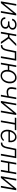

<svg xmlns="http://www.w3.org/2000/svg" viewBox="2981 -3560 589 6591"><g transform="rotate(90 3275.5 -264.5)"><path d="M449.2 -528.3H509.3L417.5 0H358.9L434.1 -429.2L85.9 0H26.4L118.2 -528.3H175.8L101.1 -98.6Z M795.9 -294.4Q860.8 -294.4 898.7 -319.6Q936.5 -344.7 941.4 -392.1Q946.3 -436.5 916 -462.2Q885.7 -487.8 829.6 -488.8Q774.9 -489.7 732.9 -461.7Q690.9 -433.6 680.2 -386.2H623Q631.8 -454.1 690.7 -496.6Q749.5 -539.1 832 -538.1Q914.6 -535.6 959.5 -496.6Q1004.4 -457.5 999.5 -391.6Q992.7 -310.5 890.6 -269Q931.2 -254.4 950.4 -223.1Q969.7 -191.9 966.8 -148.9Q961.4 -75.2 900.4 -31.7Q839.4 11.7 750.5 9.3Q670.9 8.3 620.4 -35.9Q569.8 -80.1 574.2 -151.9L631.3 -151.4Q627.9 -102.1 663.1 -71.3Q698.2 -40.5 752.9 -39.6Q816.4 -38.6 860.1 -67.6Q903.8 -96.7 908.7 -147.5Q918.5 -241.7 794.4 -243.7L711.4 -244.1L720.2 -294.9Z M1252 -242.2H1172.4L1130.4 0H1071.8L1163.6 -528.3H1222.2L1181.2 -293.9H1255.4L1484.4 -528.3H1561.5L1303.7 -269L1488.3 0H1417.5Z M2063 -528.3 1971.2 0H1912.6L1996.1 -478H1787.6L1745.6 -280.8L1734.4 -222.2Q1711.4 -105.5 1666 -51.8Q1620.6 2 1548.3 0H1524.4L1530.8 -51.3L1549.8 -51.8Q1601.6 -54.2 1633.8 -98.9Q1666 -143.6 1682.6 -243.7L1691.4 -294.9L1740.2 -528.3Z M2240.2 -287.6H2383.3Q2395 -341.3 2419.4 -389.2Q2443.8 -437 2481 -472.2Q2553.7 -541 2651.4 -538.6Q2733.4 -536.6 2783.7 -482.7Q2834 -428.7 2840.8 -337.9Q2842.8 -309.1 2838.4 -256.8Q2828.6 -180.7 2790.5 -118.2Q2752.4 -55.7 2695.3 -22Q2638.2 11.7 2569.3 9.8Q2506.8 7.8 2461.4 -24.4Q2416 -56.6 2394 -114Q2372.1 -171.4 2378.9 -238.3L2231.9 -237.8L2190.4 0H2132.3L2224.6 -528.3H2282.2ZM2438 -252Q2431.6 -193.4 2445.1 -145Q2458.5 -96.7 2491 -68.6Q2523.4 -40.5 2572.3 -39.1Q2636.2 -37.1 2687.7 -78.9Q2739.3 -120.6 2765.1 -194.8Q2791 -269 2782.2 -346.7Q2774.9 -409.7 2739.5 -448Q2704.1 -486.3 2647.9 -488.3Q2565.9 -490.7 2508.3 -425Q2450.7 -359.4 2438.5 -256.8Z M3292 0H3233.4L3274.4 -222.2Q3199.2 -196.3 3138.7 -196.3Q3046.9 -197.3 3005.1 -248.5Q2963.4 -299.8 2974.6 -394.5L2995.6 -528.3H3053.7L3032.2 -394Q3028.3 -360.8 3031.7 -334Q3043 -247.6 3142.1 -247.6Q3202.1 -246.6 3279.8 -271.5L3325.7 -528.3H3383.8Z M3867.7 -528.3H3927.7L3835.9 0H3777.3L3852.5 -429.2L3504.4 0H3444.8L3536.6 -528.3H3594.2L3519.5 -98.6Z M4442.9 -478.5H4256.8L4173.3 0H4115.2L4198.2 -478.5H4018.6L4027.3 -528.3H4452.1Z M4627 9.8Q4563.5 8.8 4517.1 -25.6Q4470.7 -60.1 4449 -119.4Q4427.2 -178.7 4433.6 -247.6L4435.1 -264.2Q4441.9 -337.4 4478.5 -403.6Q4515.1 -469.7 4571.3 -504.6Q4627.4 -539.6 4691.4 -538.1Q4750.5 -537.1 4791.3 -505.9Q4832 -474.6 4850.6 -418.9Q4869.1 -363.3 4862.3 -295.9L4858.4 -260.3H4492.7L4491.2 -248.5Q4483.9 -195.3 4499 -146.7Q4514.2 -98.1 4548.6 -69.6Q4583 -41 4631.3 -40Q4678.2 -38.6 4715.8 -58.1Q4753.4 -77.6 4785.2 -110.4L4819.3 -82.5Q4783.7 -36.6 4734.6 -12.9Q4685.5 10.7 4627 9.8ZM4688.5 -488.3Q4625 -490.7 4574.7 -443.4Q4524.4 -396 4499 -310.1L4805.7 -309.6L4807.1 -316.9Q4815.9 -386.2 4782.7 -436.3Q4749.5 -486.3 4688.5 -488.3Z M5410.6 -528.3 5318.8 0H5260.3L5343.8 -478H5135.3L5093.3 -280.8L5082 -222.2Q5059.1 -105.5 5013.7 -51.8Q4968.3 2 4896 0H4872.1L4878.4 -51.3L4897.5 -51.8Q4949.2 -54.2 4981.4 -98.9Q5013.7 -143.6 5030.3 -243.7L5039.1 -294.9L5087.9 -528.3Z M5869.1 0H5810.5L5853 -242.2H5578.1L5536.1 0H5478L5569.8 -528.3H5627.9L5586.4 -291.5H5861.3L5902.8 -528.3H5960.9Z M6450.7 -528.3H6510.7L6418.9 0H6360.4L6435.5 -429.2L6087.4 0H6027.8L6119.6 -528.3H6177.2L6102.5 -98.6Z"/></g></svg>

Font: RobotoInd Light
Style: Italic
Weight: 300
Italic angle: -12°
Designer: Google
Version: Version 2.001151; 2014